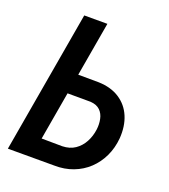

<svg xmlns="http://www.w3.org/2000/svg" viewBox="-131 -807 796 902"><g transform="rotate(20 267.0 -355.5)"><path d="M170.4 -439.9 306.6 -439Q368.7 -437 411.1 -409.4Q453.6 -381.8 473.6 -334.5Q493.7 -287.1 489.3 -225.6Q484.9 -175.3 465.1 -133.8Q445.3 -92.3 413.1 -62Q380.9 -31.7 337.9 -15.4Q294.9 1 243.7 0H12.2L135.3 -710.9H251L145 -99.1L248.5 -98.1Q285.6 -99.1 311.8 -116.9Q337.9 -134.8 353.5 -163.8Q369.1 -192.9 373.5 -227.1Q377 -253.9 371.8 -279.3Q366.7 -304.7 350.1 -321Q333.5 -337.4 302.7 -339.8L152.8 -340.3Z"/></g></svg>

Font: Roboto Condensed Medium
Style: Italic
Weight: 500
Italic angle: -12°
Designer: Christian Robertson
Foundry: Google
Version: Version 3.0; 2020